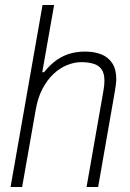

<svg xmlns="http://www.w3.org/2000/svg" viewBox="-20 -743 518 763"><path d="M22 0 149 -723H195L148 -456H155Q180 -487 206 -505Q232 -523 260 -530.5Q288 -538 318 -538Q355 -538 382.5 -527Q410 -516 426 -492Q442 -468 442 -429Q442 -419 440.5 -407.5Q439 -396 437 -383L370 0H324L391 -382Q393 -393 394 -403Q395 -413 395 -422Q395 -451 384 -467Q373 -483 352 -489.5Q331 -496 303 -496Q276 -496 247 -484.5Q218 -473 192.5 -449Q167 -425 148.5 -389.5Q130 -354 122 -307L68 0Z"/></svg>

Font: Archivo SemiCondensed Thin
Style: Italic
Weight: 250
Width: 4
Italic angle: -10°
Designer: Hector Gatti
Foundry: Omnibus-Type
Version: Version 2.001